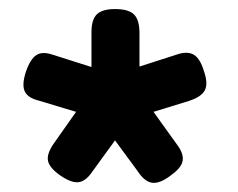

<svg xmlns="http://www.w3.org/2000/svg" viewBox="-20 -690 526 424"><path d="M234 -670Q264 -670 276 -658Q288 -646 288 -617V-543L375 -571Q396 -577 409 -568.5Q422 -560 430 -534Q440 -506 432.5 -491Q425 -476 397 -467L319 -443L375 -365Q387 -346 382.5 -331.5Q378 -317 355 -301Q332 -284 315.5 -286.5Q299 -289 284 -312L234 -380L181 -307Q167 -288 151 -287.5Q135 -287 111 -304Q89 -320 86 -335Q83 -350 98 -372L148 -443L65 -468Q41 -474 34.5 -488.5Q28 -503 37 -531Q47 -560 60.5 -568.5Q74 -577 97 -569L182 -542V-619Q182 -647 194 -658.5Q206 -670 234 -670Z"/></svg>

Font: Fredoka Medium
Style: Regular
Weight: 500
Designer: Ben Nathan
Foundry: Milena B. Brandão, Ben Nathan
Version: Version 2.001